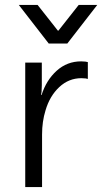

<svg xmlns="http://www.w3.org/2000/svg" viewBox="-20 -756 413 776"><path d="M149 -503V-411Q149 -396 148 -385.5Q147 -375 146 -372H148Q167 -432 209 -470Q251 -508 308 -508Q318 -508 325.5 -507Q333 -506 335 -505V-437Q333 -438 326 -439Q319 -440 309 -440Q258 -440 219.5 -404Q181 -368 164 -310Q150 -265 150 -212V0H82V-503ZM132 -736 214 -632H216L298 -736H373L252 -580H177L56 -736Z"/></svg>

Font: Museo Sans Light
Style: Regular
Weight: 300
Designer: Jos Buivenga
Foundry: Jos Buivenga & Rosetta Type Foundry (extension, remastering)
Version: Version 3.600;PS 1.000;hotconv 1.0.88;makeotf.lib2.5.647800;